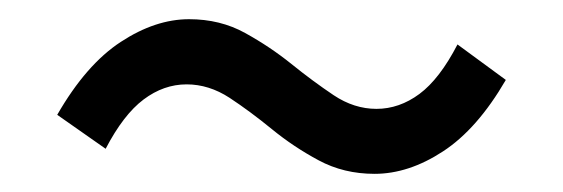

<svg xmlns="http://www.w3.org/2000/svg" viewBox="-20 -471 595 203"><path d="M376 -287.2Q343.4 -287.2 316.9 -301.5Q290.4 -315.7 267.4 -334.5Q244.4 -353.3 222.7 -367.6Q200.9 -381.8 177.3 -381.8Q153.1 -381.8 131.8 -365.8Q110.5 -349.8 91.7 -313.7L40.5 -349.6Q71.1 -402.8 107.7 -426.7Q144.3 -450.7 179.9 -450.7Q212.9 -450.7 239.2 -436.1Q265.5 -421.6 288.2 -403.3Q310.9 -385 332.7 -370.4Q354.4 -355.9 378 -355.9Q402.2 -355.9 423.5 -371.7Q444.8 -387.5 463.7 -424L514.8 -386.5Q484.6 -334.5 448.3 -310.9Q412.1 -287.2 376 -287.2Z"/></svg>

Font: Noto Sans SC Thin
Style: Regular
Weight: 100
Designer: Ryoko NISHIZUKA 西塚涼子 (kana, bopomofo & ideographs); Paul D. Hunt (Latin, Greek & Cyrillic); Sandoll Communications 산돌커뮤니
Foundry: Adobe
Version: Version 2.004-H2;hotconv 1.0.118;makeotfexe 2.5.65603